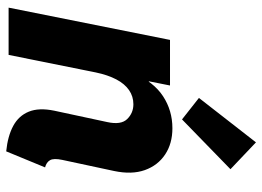

<svg xmlns="http://www.w3.org/2000/svg" viewBox="-134 -711 853 625"><g transform="rotate(90 292.5 -398.5)"><path d="M472.7 7.8Q423.3 2.9 390.1 -14.9Q356.9 -32.7 343.5 -65.7Q330.1 -98.6 340.3 -148.4L377.4 -321.3Q387.2 -366.2 367.4 -386.2Q347.7 -406.2 319.3 -406.2Q293.9 -406.2 273.4 -392.1Q252.9 -377.9 238.5 -350.6Q224.1 -323.2 215.8 -283.7L158.7 0H4.9L109.9 -525.4H258.3L244.6 -456.5H264.2L219.2 -407.7Q246.6 -472.2 293.2 -502.7Q339.8 -533.2 397.5 -533.2Q447.3 -533.2 482.9 -509.5Q518.6 -485.8 533.7 -443.4Q548.8 -400.9 536.6 -343.3L500.5 -174.8Q494.6 -146.5 501.5 -134.8Q508.3 -123 524.9 -118.7ZM368.7 -564.5 298.8 -619.6 443.4 -805.2 530.8 -722.2Z"/></g></svg>

Font: Reddit Sans ExtraBold
Style: Italic
Weight: 800
Italic angle: -11.25°
Designer: Stephen Hutchings
Version: Version 1.013